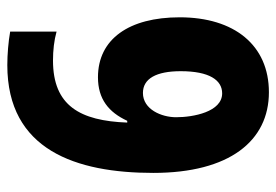

<svg xmlns="http://www.w3.org/2000/svg" viewBox="-138 -626 773 538"><g transform="rotate(90 249.0 -356.5)"><path d="M162 10C400 10 464 -183 464 -399C464 -613 374 -723 238 -723C106 -723 28 -626 28 -473C28 -331 89 -244 196 -244C257 -244 294 -274 318 -326H323C318 -194 276 -118 149 -118C121 -118 93 -121 68 -128V2C96 7 132 10 162 10ZM240 -370C200 -370 179 -407 179 -476C179 -556 204 -592 241 -592C293 -592 308 -511 308 -463C308 -422 286 -370 240 -370Z"/></g></svg>

Font: Noto Sans Devanagari UI Condensed ExtraBold
Style: Regular
Weight: 800
Width: 3
Designer: Jelle Bosma - Monotype Design Team
Foundry: Monotype Imaging Inc.
Version: Version 2.004